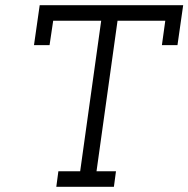

<svg xmlns="http://www.w3.org/2000/svg" viewBox="-20 -720 726 740"><path d="M205 -60H289L370 -640H185L171 -546H111L133 -700H686L664 -546H604L617 -640H433L352 -60H427L419 0H197Z"/></svg>

Font: Josefin Slab SemiBold
Style: Italic
Weight: 600
Italic angle: -12°
Designer: Santiago Orozco
Foundry: Typemade
Version: Version 2.000